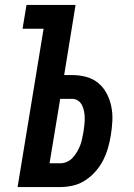

<svg xmlns="http://www.w3.org/2000/svg" viewBox="-20 -755 540 775"><path d="M51 0 156 -639H71L87 -735H285L239 -452H272Q301 -452 328.5 -444.5Q356 -437 377 -419.5Q398 -402 411 -377Q424 -352 429.5 -324Q435 -296 433.5 -266.5Q432 -237 427 -207Q423 -182 415.5 -156.5Q408 -131 396 -107.5Q384 -84 365.5 -63Q347 -42 324 -27Q301 -12 275 -6Q249 0 224 0ZM180 -96H224Q238 -96 251 -102Q264 -108 274 -119Q284 -130 291.5 -143Q299 -156 304 -169Q309 -182 311.5 -195.5Q314 -209 317 -223Q319 -237 320.5 -250.5Q322 -264 322 -277.5Q322 -291 319.5 -304.5Q317 -318 311.5 -329.5Q306 -341 295.5 -348.5Q285 -356 271 -356H223Z"/></svg>

Font: Iosevka Oblique
Style: Bold
Weight: 700
Italic angle: -9°
Monospace: yes
Designer: Belleve Invis
Foundry: Belleve Invis
Version: Version 32.5.0; ttfautohint (v1.8.4)